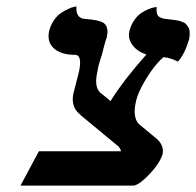

<svg xmlns="http://www.w3.org/2000/svg" viewBox="-20 -578 611 598"><path d="M411.1 -192.9 467.8 -146Q490.7 -126 486.8 -99.1Q478 -70.3 447.5 -37.6Q417 -4.9 397.9 0H43.9L101.1 -106.9H356.9Q355.5 -114.7 350.1 -120.1H351.1Q331.1 -136.7 290.5 -170.2Q250 -203.6 230 -220.2H231Q200.7 -242.7 208 -284.2L226.1 -355Q236.8 -407.2 213.9 -407.2Q170.4 -407.2 148.2 -427Q126 -446.8 132.8 -480Q137.2 -499 147.5 -514.2Q157.7 -529.3 169.4 -537.1Q181.2 -544.9 192.1 -550Q203.1 -555.2 210.4 -556.6L217.8 -558.1Q217.3 -545.4 220 -537.1Q222.7 -528.8 227.8 -525.1Q232.9 -521.5 236.1 -520.5Q239.3 -519.5 244.1 -519Q282.7 -516.6 298.8 -508.8Q314.9 -501 314.9 -477.1Q314.9 -475.6 312 -458Q312 -460.4 311 -457.8Q310.1 -455.1 307.9 -447.5Q305.7 -439.9 304 -433.6Q302.2 -427.2 299.8 -417.2Q297.4 -407.2 296.9 -405.8Q295.4 -400.9 292 -390.9Q288.6 -380.9 286.6 -372.6Q284.7 -364.3 283.2 -354Q272.9 -309.1 291 -291H290Q310.5 -275.4 324.2 -263.2Q367.2 -331.5 436 -408.2Q407.7 -417.5 392.8 -437.3Q377.9 -457 382.8 -480Q387.7 -500 398.2 -515.1Q408.7 -530.3 420.2 -537.6Q431.6 -544.9 442.6 -549.6Q453.6 -554.2 460.9 -555.2L467.8 -556.2Q466.8 -543.5 469 -535.6Q471.2 -527.8 477.8 -524.4Q484.4 -521 489 -520Q493.7 -519 503.9 -518.1Q513.2 -517.1 516.6 -516.6Q520 -516.1 528.6 -514.9Q537.1 -513.7 540.5 -512.5Q543.9 -511.2 550.3 -508.8Q556.6 -506.3 559.1 -503.2Q561.5 -500 565.2 -495.4Q568.8 -490.7 569.8 -485.1Q570.8 -479.5 570.8 -471.9Q570.8 -464.4 568.8 -455.1Q555.2 -409.2 534.2 -386.2Q508.3 -398.9 488.8 -399.9Q461.9 -376.5 435.3 -333Q408.7 -289.6 402.8 -258.8Q393.1 -215.3 411.1 -192.9Z"/></svg>

Font: Linear Smooth
Style: Bold Italic
Weight: 700
Designer: Philipp H. Poll, Flanker
Foundry: Philipp H. Poll, reworked by Flanker
Version: Version 1.061 | FøM Fix